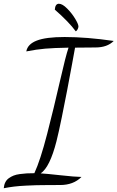

<svg xmlns="http://www.w3.org/2000/svg" viewBox="-20 -915 626 1023"><path d="M120.1 -641.1Q127 -679.7 175.8 -698.7Q224.6 -717.8 324.2 -717.8Q441.9 -717.8 585.9 -696.8Q551.3 -662.1 488.8 -662.1Q410.6 -662.1 379.9 -661.1Q379.4 -657.7 364.3 -575.4Q349.1 -493.2 337.4 -431.9Q325.7 -370.6 309.1 -289.3Q292.5 -208 280.8 -162.1Q245.6 -23.9 196.8 8.8Q225.6 10.3 302.5 18.8Q379.4 27.3 414.1 27.8Q371.1 70.8 300.8 70.8Q290.5 70.8 240.5 71Q190.4 71.3 173.6 71.8Q156.7 72.3 119.9 74Q83 75.7 55.4 79.1Q27.8 82.5 0 87.9Q1.5 69.8 8.3 56.4Q15.1 43 27.1 34.4Q39.1 25.9 52.5 20.5Q65.9 15.1 85.4 12.5Q105 9.8 122.1 8.8Q139.2 7.8 163.1 7.8Q194.8 -60.5 231 -200.7Q267.1 -340.8 298.6 -479.2Q330.1 -617.7 345.2 -661.1Q266.6 -659.7 220.9 -655.8Q175.3 -651.9 120.1 -641.1ZM272 -863.8Q274.4 -895 293.9 -895Q312.5 -895 337.9 -869.4Q363.3 -843.8 380.6 -814.9Q397.9 -786.1 397.9 -773.9Q397.9 -768.1 394 -759.8Q390.1 -751.5 383.8 -748Q347.2 -797.9 272 -863.8Z"/></svg>

Font: Dancing Script OT
Style: Regular
Weight: 400
Foundry: Pablo Impallari. www.impallari.com
Version: Version 1.000